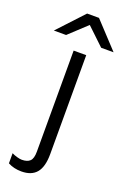

<svg xmlns="http://www.w3.org/2000/svg" viewBox="-221 -776 678 1018"><g transform="rotate(20 117.5 -267.0)"><path d="M155 47Q155 119 127 152.5Q99 186 42 186Q-1 186 -34 168V111Q-20 118 -3.5 122.5Q13 127 23 127Q54 127 69 112.5Q84 98 84 60V-511H155ZM286 -575H216L118 -668L18 -575H-51L84 -720H151Z"/></g></svg>

Font: Chivo Light
Style: Regular
Weight: 300
Designer: Hector Gatti
Foundry: Omnibus-Type
Version: Version 1.007